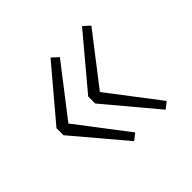

<svg xmlns="http://www.w3.org/2000/svg" viewBox="-104 -596 638 638"><g transform="rotate(-45 214.5 -277.5)"><path d="M198 -81 46 -261V-294L198 -474L221 -453L85 -277L221 -99ZM346 -81 195 -261V-294L346 -474L369 -453L233 -277L369 -99Z"/></g></svg>

Font: Noto Sans KR Thin
Style: Regular
Weight: 100
Designer: Ryoko NISHIZUKA 西塚涼子 (kana, bopomofo & ideographs); Paul D. Hunt (Latin, Greek & Cyrillic); Sandoll Communications 산돌커뮤니
Foundry: Adobe
Version: Version 2.004-H2;hotconv 1.0.118;makeotfexe 2.5.65603